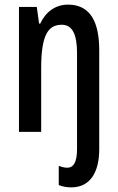

<svg xmlns="http://www.w3.org/2000/svg" viewBox="-20 -570 509 830"><path d="M288 240C371 240 409 173 409 75V-352C409 -473 372 -550 274 -550C221 -550 178 -520 154 -468H149L139 -540H62V0H158V-274C158 -415 186 -463 247 -463C293 -463 313 -421 313 -341V74C313 129 299 155 271 155C259 155 247 152 234 147V230C251 237 270 240 288 240Z"/></svg>

Font: Noto Sans Armenian ExtraCondensed Medium
Style: Regular
Weight: 500
Width: 2
Designer: Monotype Design Team
Foundry: Monotype Imaging Inc.
Version: Version 2.008